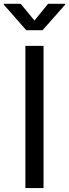

<svg xmlns="http://www.w3.org/2000/svg" viewBox="-42 -962 353 982"><path d="M180.7 -727.5H87.9V0H180.7ZM64 -942.4H-22.5V-938L92.3 -807.6H175.8L291 -938V-942.4H203.6L134.3 -856.9Z"/></svg>

Font: Raveo
Style: Regular
Weight: 400
Designer: Jakub Foglar, Rasmus Andersson (Inter)
Foundry: Jakubfoglar.com
Version: Version 1.100;Glyphs 3.2.3 (3260)